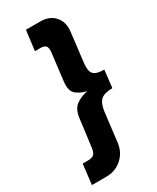

<svg xmlns="http://www.w3.org/2000/svg" viewBox="-205 -809 749 917"><g transform="rotate(-30 170.0 -350.0)"><path d="M221 -65Q215 -14 179 18Q143 50 93 50H13L26 -61H54Q79 -61 89 -71Q99 -81 102 -108L121 -255Q127 -305 156 -324.5Q185 -344 219 -350Q186 -356 162 -375.5Q138 -395 144 -445L162 -593Q165 -619 157.5 -629.5Q150 -640 126 -640H97L111 -750H191Q241 -750 269 -718Q297 -686 291 -636L272 -477Q266 -432 281 -415Q296 -398 340 -398L329 -302Q285 -302 265.5 -285Q246 -268 240 -223Z"/></g></svg>

Font: Haskoy Bold
Style: Italic
Weight: 700
Designer: Ertekin Erdin
Foundry: Ertekin Erdin
Version: Version 2.000; ttfautohint (v1.8.4.7-5d5b)